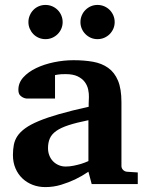

<svg xmlns="http://www.w3.org/2000/svg" viewBox="-20 -743 593 775"><path d="M350.1 0 336.9 -49.8Q311 -32.2 282.7 -18.6Q257.8 -6.8 227.1 2.7Q196.3 12.2 163.1 12.2Q135.7 12.2 112.1 3.2Q88.4 -5.9 70.6 -22.7Q52.7 -39.6 42.5 -63.5Q32.2 -87.4 32.2 -117.2Q32.2 -139.6 35.9 -158.7Q39.6 -177.7 50.5 -194.1Q61.5 -210.4 82 -225.3Q102.5 -240.2 136.5 -254.4Q170.4 -268.6 219.7 -282.7Q269 -296.9 337.9 -312V-324.2Q337.9 -331.5 338.4 -337.4Q338.4 -344.2 338.9 -351.1Q339.4 -365.2 335.9 -381.6Q332.5 -397.9 322.3 -411.9Q312 -425.8 293.5 -434.8Q274.9 -443.8 245.1 -443.8Q234.9 -443.8 226.8 -443.4Q218.8 -442.9 213.4 -441.9Q207 -440.9 202.1 -439.9V-345.2H99.1Q86.4 -344.2 76.7 -347.7Q68.4 -350.6 61.3 -357.9Q54.2 -365.2 54.2 -380.9Q54.2 -408.7 74 -430.7Q93.8 -452.6 125.7 -468Q157.7 -483.4 197.5 -491.7Q237.3 -500 276.9 -500Q319.8 -500 355.5 -493.7Q391.1 -487.3 416.7 -469Q442.4 -450.7 456.3 -417.5Q470.2 -384.3 470.2 -330.1V-73.2Q470.2 -64 476.6 -57.4Q482.9 -50.8 492.2 -49.8L536.1 -46.9V0ZM336.9 -257.8Q288.6 -248 257.1 -237.8Q225.6 -227.5 207 -214.4Q188.5 -201.2 181.2 -184.3Q173.8 -167.5 173.8 -145Q173.8 -129.4 179 -116Q184.1 -102.5 193.6 -92.5Q203.1 -82.5 216.3 -76.7Q229.5 -70.8 245.1 -70.8Q261.2 -70.8 277.6 -74.2Q293.9 -77.6 307.1 -81.5Q322.8 -86.4 336.9 -92.8ZM232.9 -653.8Q232.9 -639.6 227.5 -627.2Q222.2 -614.7 212.6 -605.2Q203.1 -595.7 190.4 -590.3Q177.7 -585 163.6 -585Q149.4 -585 136.7 -590.3Q124 -595.7 114.7 -605.2Q105.5 -614.7 100.1 -627.2Q94.7 -639.6 94.7 -653.8Q94.7 -668 100.1 -680.7Q105.5 -693.4 114.7 -702.9Q124 -712.4 136.7 -717.8Q149.4 -723.1 163.6 -723.1Q177.7 -723.1 190.4 -717.8Q203.1 -712.4 212.6 -702.9Q222.2 -693.4 227.5 -680.7Q232.9 -668 232.9 -653.8ZM442.9 -653.8Q442.9 -639.6 437.5 -627.2Q432.1 -614.7 422.6 -605.2Q413.1 -595.7 400.4 -590.3Q387.7 -585 373.5 -585Q359.4 -585 346.9 -590.3Q334.5 -595.7 325 -605.2Q315.4 -614.7 310.1 -627.2Q304.7 -639.6 304.7 -653.8Q304.7 -668 310.1 -680.7Q315.4 -693.4 325 -702.9Q334.5 -712.4 346.9 -717.8Q359.4 -723.1 373.5 -723.1Q387.7 -723.1 400.4 -717.8Q413.1 -712.4 422.6 -702.9Q432.1 -693.4 437.5 -680.7Q442.9 -668 442.9 -653.8Z"/></svg>

Font: Charis SIL Eur
Style: Bold
Weight: 700
Foundry: SIL International
Version: Version 5.000